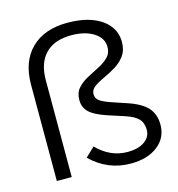

<svg xmlns="http://www.w3.org/2000/svg" viewBox="-107 -804 842 909"><g transform="rotate(-15 314.0 -350.0)"><path d="M424 11Q311 11 228 -70L273 -113Q339 -46 423 -46Q475 -46 506 -67.5Q537 -89 537 -124Q537 -158 518.5 -178Q500 -198 454 -213L374 -239Q314 -259 289.5 -282.5Q265 -306 265 -343Q265 -378 284.5 -400Q304 -422 333 -437.5Q362 -453 391 -467.5Q420 -482 439.5 -501.5Q459 -521 459 -551Q459 -595 416.5 -622Q374 -649 307 -649Q224 -649 180 -604Q136 -559 136 -474V0H63V-472Q63 -585 127 -648Q191 -711 305 -711Q374 -711 424.5 -692Q475 -673 503 -638.5Q531 -604 531 -557Q531 -516 511.5 -489.5Q492 -463 463 -445.5Q434 -428 405 -415Q376 -402 356.5 -387.5Q337 -373 337 -352Q337 -333 351 -321Q365 -309 405 -295L482 -269Q548 -247 577 -214.5Q606 -182 606 -131Q606 -67 556 -28Q506 11 424 11Z"/></g></svg>

Font: Red Hat Display VF
Style: Regular
Weight: 300
Designer: Pentagram, MCKL
Foundry: Pentagram, MCKL
Version: Version 1.023